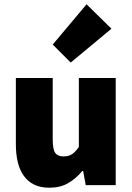

<svg xmlns="http://www.w3.org/2000/svg" viewBox="-20 -864 618 896"><path d="M310 -572 226 -656 384 -844 500 -730ZM210 12Q169 12 139.5 -2.5Q110 -17 91 -43.5Q72 -70 63 -107.5Q54 -145 54 -192V-500H226V-214Q226 -166 238 -150Q250 -134 276 -134Q300 -134 315.5 -144Q331 -154 348 -178V-500H520V0H380L368 -66H364Q334 -30 297.5 -9Q261 12 210 12Z"/></svg>

Font: TypoPRO Source Sans Pro
Style: Regular
Weight: 900
Designer: Paul D. Hunt
Foundry: Adobe Systems Incorporated
Version: Version 2.020;PS 2.000;hotconv 1.0.86;makeotf.lib2.5.63406